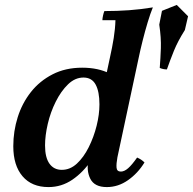

<svg xmlns="http://www.w3.org/2000/svg" viewBox="-20 -745 784 780"><path d="M638 -701 698 -725 744 -679 731 -623Q702 -577 686.5 -538.5Q671 -500 658 -463Q643 -463 629 -469Q632 -508 633.5 -549.5Q635 -591 627 -645ZM414 15Q364 15 347 -18.5Q330 -52 340 -98L352 -154L388 -246L386 -321L427 -513Q436 -553 442 -590.5Q448 -628 449 -663H396Q396 -670 398.5 -681.5Q401 -693 404 -700Q456 -700 504.5 -703.5Q553 -707 601 -715Q591 -691 580 -654.5Q569 -618 559.5 -580Q550 -542 544 -513L457 -106Q452 -79 453.5 -63.5Q455 -48 471 -48Q485 -48 500.5 -61.5Q516 -75 537 -105Q546 -101 553 -96.5Q560 -92 567 -85Q540 -41 500 -13Q460 15 414 15ZM177 15Q109 15 71.5 -29Q34 -73 34 -151Q34 -212 52 -269Q70 -326 105.5 -371Q141 -416 193.5 -443Q246 -470 314 -470Q379 -470 426.5 -446Q474 -422 489 -377L422 -325Q422 -264 403.5 -204Q385 -144 351.5 -94.5Q318 -45 274 -15Q230 15 177 15ZM231 -55Q265 -55 292.5 -80.5Q320 -106 340.5 -147Q361 -188 372.5 -234Q384 -280 384 -321Q384 -373 368.5 -401.5Q353 -430 319 -430Q285 -430 256.5 -402.5Q228 -375 206.5 -332Q185 -289 174 -241.5Q163 -194 163 -154Q163 -105 181 -80Q199 -55 231 -55Z"/></svg>

Font: Poltawski Nowy SemiBold
Style: Italic
Weight: 600
Italic angle: -12°
Version: Version 1.001;gftools[0.9.25]